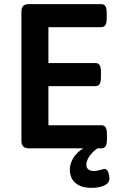

<svg xmlns="http://www.w3.org/2000/svg" viewBox="-20 -720 586 932"><path d="M511 148Q511 169 485.5 180.5Q460 192 425 192Q374 192 346.5 168.5Q319 145 319 103Q319 75 335.5 47.5Q352 20 384 0H121Q102 0 93 -9Q84 -18 84 -37V-663Q84 -683 93 -691.5Q102 -700 121 -700H471Q485 -700 491.5 -690Q498 -680 498 -657V-631Q498 -608 491.5 -598Q485 -588 471 -588H215V-414H443Q457 -414 463.5 -404Q470 -394 470 -371V-345Q470 -322 463.5 -312Q457 -302 443 -302H215V-112H472Q486 -112 492.5 -102Q499 -92 499 -69V-43Q499 -20 492.5 -10Q486 0 472 0H453Q427 18 413 40Q399 62 399 80Q399 94 408.5 102Q418 110 436 110Q451 110 466.5 105Q482 100 488 100Q499 100 505 115.5Q511 131 511 148Z"/></svg>

Font: Asap-SemiBold
Style: Regular
Weight: 600
Designer: Pablo Cosgaya
Foundry: Omnibus-Type
Version: Version 2.000; ttfautohint (v1.8)